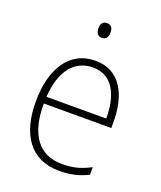

<svg xmlns="http://www.w3.org/2000/svg" viewBox="-137 -812 760 909"><g transform="rotate(20 243.5 -357.5)"><path d="M244 -725C222 -725 214 -709 214 -688C214 -667 223 -651 244 -651C266 -651 275 -666 275 -688C275 -709 268 -725 244 -725ZM255 -539C121 -539 54 -421 54 -262C54 -99 122 10 270 10C327 10 370 -1 414 -23V-61C362 -34 325 -25 271 -25C154 -25 92 -110 93 -265H433V-297C433 -431 380 -539 255 -539ZM255 -505C352 -505 396 -418 395 -299H94C103 -435 163 -505 255 -505Z"/></g></svg>

Font: Noto Sans Myanmar SemiCondensed ExtraLight
Style: Regular
Weight: 200
Width: 4
Designer: Monotype Design Team
Foundry: Monotype Imaging Inc.
Version: Version 2.107